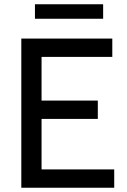

<svg xmlns="http://www.w3.org/2000/svg" viewBox="-20 -881 594 901"><path d="M80 -700H507V-614H175V-409H439V-323H175V-86H516V0H80ZM144 -861H464V-793H144Z"/></svg>

Font: Cabin
Style: Regular
Weight: 400
Designer: Pablo Impallari
Foundry: Pablo Impallari. http://www.impallari.com Igino Marini. http://www.ikern.com
Version: Version 2.200